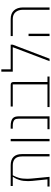

<svg xmlns="http://www.w3.org/2000/svg" viewBox="1066 -1848 782 2955"><g transform="rotate(-90 1457.5 -371.0)"><path d="M64 -32H174L150 -269Q147 -302 147 -331Q147 -408 163.5 -460Q180 -512 196 -536L213 -563V-566H72V-598H391Q477 -598 520 -554Q563 -510 563 -425V0H527V-422Q527 -498 491 -532Q455 -566 389 -566H237L228 -549Q212 -520 197.5 -471.5Q183 -423 183 -345Q183 -325 184.5 -303.5Q186 -282 188 -259L213 0H64Z M760 -598H796V0H760Z M946 -32H1108V-475Q1108 -496 1104 -513Q1100 -530 1088 -541.5Q1076 -553 1053 -559.5Q1030 -566 992 -566H954V-598H996Q1040 -598 1069 -589.5Q1098 -581 1114.5 -565.5Q1131 -550 1137.5 -527Q1144 -504 1144 -476V0H946Z M1287 -32H1636V-566H1295V-598H1630Q1672 -598 1672 -556V-32H1757V0H1287Z M2208 -566H1831V-742H1867V-598H2247V-566L2031 0H1993Z M2784 -409Q2784 -481 2747 -523.5Q2710 -566 2640 -566H2379V-598H2641Q2729 -598 2774.5 -547Q2820 -496 2820 -408V0H2784ZM2379 -323H2415V0H2379Z"/></g></svg>

Font: IBM Plex Sans Hebrew ExtLt
Style: Regular
Weight: 200
Designer: Mike Abbink, Paul van der Laan, Pieter van Rosmalen, Yanek Iontef
Foundry: Bold Monday
Version: Version 1.3